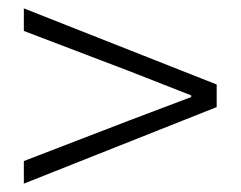

<svg xmlns="http://www.w3.org/2000/svg" viewBox="-20 -597 575 459"><path d="M37 -158 498 -341V-395L37 -577V-523L289 -427L437 -369V-365L289 -309L37 -212Z"/></svg>

Font: Noto Sans TC Light
Style: Regular
Weight: 300
Designer: Ryoko NISHIZUKA 西塚涼子 (kana, bopomofo & ideographs); Paul D. Hunt (Latin, Greek & Cyrillic); Sandoll Communications 산돌커뮤니
Foundry: Adobe
Version: Version 2.004;hotconv 1.0.118;makeotfexe 2.5.65603